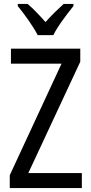

<svg xmlns="http://www.w3.org/2000/svg" viewBox="-20 -963 464 983"><path d="M173 -783H253C275 -829 324 -892 356 -932V-943H306C272 -912 248 -889 213 -850C182 -885 149 -920 121 -943H71V-932C107 -888 150 -828 173 -783ZM399 0V-77H125L391 -647V-714H36V-637H295L30 -66V0Z"/></svg>

Font: Noto Sans Khmer Condensed
Style: Regular
Weight: 400
Width: 3
Designer: Danh Hong and the Monotype Design Team
Foundry: Monotype Imaging Inc.
Version: Version 2.004